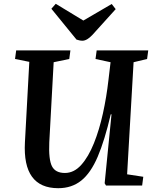

<svg xmlns="http://www.w3.org/2000/svg" viewBox="-20 -975 818 1009"><path d="M648 -59 733 -46 727 0H537L530 -12L566 -374H562Q530 -237 493.5 -151.5Q457 -66 407 -26Q357 14 286 14Q98 14 111 -227L134 -650L59 -665L65 -710H350L344 -665L262 -648L239 -227Q235 -137 253 -101.5Q271 -66 321 -66Q369 -66 407 -108.5Q445 -151 473.5 -222Q502 -293 521 -379.5Q540 -466 550 -555L561 -648L482 -665L488 -710H759L753 -665L682 -648ZM250 -929 273 -955 418 -867 567 -954 588 -927 466 -792Q437 -761 413 -761Q404 -761 396.5 -763Q389 -765 382 -767Z"/></svg>

Font: Literata 36pt SemiBold
Style: Italic
Weight: 600
Italic angle: -2°
Designer: Latin by Veronika Burian and Jose Scaglione. Greek by Irene Vlachou. Cyrillic by Vera Evstafieva
Foundry: TypeTogether
Version: Version 3.002